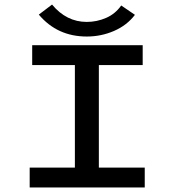

<svg xmlns="http://www.w3.org/2000/svg" viewBox="-20 -821 790 841"><path d="M110 0V-87H308V-536H121V-623H605V-536H413V-87H614V0ZM511 -797 571 -756Q536 -710 479.5 -685.5Q423 -661 360 -661Q231 -661 150 -757L208 -801Q271 -725 360 -725Q404 -725 444.5 -742.5Q485 -760 511 -797Z"/></svg>

Font: Inconsolata ExtraExpanded SemiBold
Style: Regular
Weight: 600
Width: 8
Monospace: yes
Designer: Raph Levien, Cyreal, Brenton Simpson
Foundry: Raph Levien, Cyreal, Google
Version: Version 3.001; ttfautohint (v1.8.2.53-6de2)